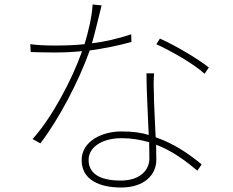

<svg xmlns="http://www.w3.org/2000/svg" viewBox="-20 -803 1040 856"><path d="M565 -650C501 -629 446 -617 390 -610C406 -666 423 -740 433 -779L393 -783C390 -727 373 -659 357 -606C309 -601 265 -600 226 -600C177 -600 146 -602 115 -606L117 -571C149 -570 190 -569 225 -569C266 -569 306 -571 346 -575C301 -447 210 -276 125 -183L160 -164C240 -268 330 -437 380 -578C444 -587 506 -599 566 -616ZM677 -606C740 -577 844 -519 892 -474L911 -502C868 -537 765 -599 693 -631ZM633 -476C633 -397 640 -289 643 -201C610 -212 570 -217 521 -217C436 -217 344 -174 344 -89C344 -1 424 33 520 33C624 33 677 -24 677 -91C677 -110 676 -133 676 -158C749 -130 809 -85 860 -42L879 -70C827 -113 759 -162 674 -191C671 -263 666 -345 666 -390C665 -418 664 -436 667 -476ZM646 -95C646 -51 611 2 518 2C418 2 375 -34 375 -90C375 -147 435 -187 523 -187C566 -187 606 -180 645 -169C645 -141 646 -116 646 -95Z"/></svg>

Font: SSpoqa Han Sans Neo Thin
Style: Regular
Weight: 100
Designer: [Spoqa Han Sans Neo] Dong-huui Kim  Younghwa Kang  Yujin Lee  [Noto Sans] Ryoko NISHIZUKA  (kana & ideographs); Paul D. 
Foundry: Spoqa (http://www.spoqa-han-sans.com)
Version: Version 1.000